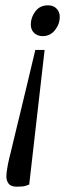

<svg xmlns="http://www.w3.org/2000/svg" viewBox="-20 -540 245 723"><path d="M44 163Q21 163 12.5 151.5Q4 140 4 125Q4 118 5 108.5Q6 99 9.5 80.5Q13 62 22 27Q28 1 37 -35.5Q46 -72 57.5 -120Q69 -168 83 -226Q97 -284 113 -352H148L90 155Q87 156 77 159.5Q67 163 44 163ZM141 -404Q121 -404 108.5 -416Q96 -428 96 -448Q96 -474 113 -497Q130 -520 161 -520Q181 -520 193 -507.5Q205 -495 205 -477Q205 -449 187 -426.5Q169 -404 141 -404Z"/></svg>

Font: Faustina Light Light
Style: Italic
Weight: 300
Italic angle: -8°
Version: Version 1.200